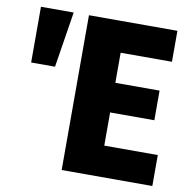

<svg xmlns="http://www.w3.org/2000/svg" viewBox="-79 -778 846 855"><g transform="rotate(10 344.5 -350.0)"><path d="M38 -448V-700H186L146 -448ZM255 0V-700H655V-560H423V-424H623V-290H423V-140H665V0Z"/></g></svg>

Font: Tektur SemiCondensed
Style: Bold
Weight: 700
Width: 4
Designer: Adam Jagosz
Foundry: Adam Jagosz
Version: Version 1.005;gftools[0.9.30]